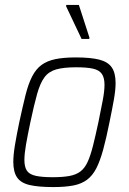

<svg xmlns="http://www.w3.org/2000/svg" viewBox="-20 -751 522 779"><path d="M196 8Q135 8 99.5 -0.5Q64 -9 49 -31.5Q34 -54 34 -94Q34 -122 40.5 -161.5Q47 -201 58 -254Q72 -319 83.5 -365Q95 -411 110.5 -441Q126 -471 148.5 -487.5Q171 -504 204.5 -511Q238 -518 287 -518Q348 -518 383 -509Q418 -500 433.5 -477.5Q449 -455 449 -414Q449 -386 442 -346.5Q435 -307 424 -254Q411 -189 398.5 -143.5Q386 -98 371 -68.5Q356 -39 333.5 -22Q311 -5 278 1.5Q245 8 196 8ZM194 -32Q234 -32 261.5 -37Q289 -42 306.5 -55.5Q324 -69 335.5 -94Q347 -119 357 -158.5Q367 -198 379 -254Q390 -307 397 -344.5Q404 -382 404 -407Q404 -436 393 -451.5Q382 -467 357 -472.5Q332 -478 289 -478Q239 -478 208.5 -469.5Q178 -461 160.5 -437.5Q143 -414 130.5 -369.5Q118 -325 103 -254Q92 -202 85.5 -164.5Q79 -127 79 -102Q79 -73 89.5 -58Q100 -43 125.5 -37.5Q151 -32 194 -32ZM311 -593 248 -726 249 -731H300L343 -598L342 -593Z"/></svg>

Font: Saira SemiCondensed ExtraLight
Style: Italic
Weight: 250
Width: 4
Italic angle: -12°
Designer: Hector Gatti with collaboration of the Omnibus-Type team
Foundry: Omnibus-Type
Version: Version 1.101